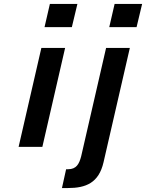

<svg xmlns="http://www.w3.org/2000/svg" viewBox="-20 -742 738 970"><path d="M343 -605 371 -722H232L205 -605ZM532 -605H670L698 -722H559ZM194 0 309 -500H189L74 0ZM293 208H323C414 208 479 182 503 78L636 -500H516L390 48C380 86 366 113 324 113H314Z"/></svg>

Font: Perun SemiBold Italic
Style: Regular
Weight: 400
Italic angle: -12°
Foundry: Copyright (c) Stefan Peev, Context Ltd, 2016
Version: Version 1.026